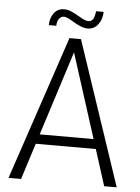

<svg xmlns="http://www.w3.org/2000/svg" viewBox="-57 -886 680 930"><g transform="rotate(5 283.0 -420.5)"><path d="M429 -176H137L81 0H20L255 -700H311L546 0H485ZM414 -223 283 -633 152 -223ZM218 -837Q235 -837 251.5 -830Q268 -823 290 -810Q293 -808 304 -802Q315 -796 323.5 -793Q332 -790 339 -790Q353 -790 361 -801.5Q369 -813 372 -841H409Q408 -805 389 -779.5Q370 -754 338 -754Q323 -754 308 -760Q293 -766 281 -772.5Q269 -779 266 -781Q235 -801 220 -801Q206 -801 196.5 -789Q187 -777 186 -754H150Q150 -788 168 -812.5Q186 -837 218 -837Z"/></g></svg>

Font: Sarabun ExtraLight
Style: Regular
Weight: 275
Designer: Suppakit Chalermlarp | Katatrad Co.,Ltd.
Foundry: Cadson Demak Co.,Ltd.
Version: Version 1.000; ttfautohint (v1.6)